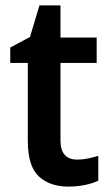

<svg xmlns="http://www.w3.org/2000/svg" viewBox="-20 -732 409 711"><path d="M266 -141Q286 -141 305.5 -145Q325 -149 344 -155V-63Q324 -53 294.5 -47Q265 -41 233 -41Q165 -41 124 -78.5Q83 -116 83 -211V-499H18V-556L91 -595L126 -712H204V-593H338V-499H204V-212Q204 -141 266 -141Z"/></svg>

Font: Noto Sans Tamil UI SemiCondensed SemiBold
Style: Regular
Weight: 600
Width: 4
Designer: Jelle Bosma - Monotype Design Team
Foundry: Monotype Imaging Inc.
Version: Version 2.004; ttfautohint (v1.8.4.7-5d5b)